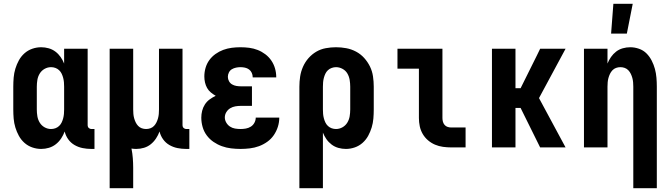

<svg xmlns="http://www.w3.org/2000/svg" viewBox="-20 -777 3540 1012"><path d="M197 8Q173 8 150 0Q127 -8 109 -24Q91 -40 79.5 -61Q68 -82 61 -105Q54 -128 52 -152Q50 -176 50 -200V-320Q50 -344 52 -368Q54 -392 61 -415Q68 -438 79.5 -459Q91 -480 109 -496Q127 -512 150 -520Q173 -528 197 -528Q217 -528 236.5 -522.5Q256 -517 272 -505Q288 -493 299.5 -476.5Q311 -460 318 -442V-520H442V-116Q442 -108 448 -102.5Q454 -97 461 -97H478V8H461Q438 8 415.5 3.5Q393 -1 373 -12.5Q353 -24 339.5 -43Q326 -62 321 -84Q314 -65 302.5 -47.5Q291 -30 274.5 -17Q258 -4 238 2Q218 8 197 8ZM249 -97Q261 -97 272 -101Q283 -105 291.5 -113Q300 -121 305 -131.5Q310 -142 313 -153.5Q316 -165 317 -176.5Q318 -188 318 -200V-320Q318 -332 317 -343.5Q316 -355 313 -366.5Q310 -378 305 -388.5Q300 -399 291.5 -407Q283 -415 272 -419Q261 -423 249 -423Q231 -423 215 -414Q199 -405 189.5 -389.5Q180 -374 177 -356Q174 -338 174 -320V-200Q174 -182 177 -164Q180 -146 189.5 -130.5Q199 -115 215 -106Q231 -97 249 -97Z M558 215V-520H682V-200Q682 -188 683 -176.5Q684 -165 687 -154Q690 -143 695 -132.5Q700 -122 708 -113.5Q716 -105 727 -101Q738 -97 750 -97Q762 -97 773 -101Q784 -105 792 -113.5Q800 -122 805 -132.5Q810 -143 813 -154Q816 -165 817 -176.5Q818 -188 818 -200V-520H942V-116Q942 -108 948 -102.5Q954 -97 961 -97H978V8H961Q938 8 915.5 3.5Q893 -1 873 -12.5Q853 -24 839.5 -43Q826 -62 821 -84Q814 -65 802.5 -47.5Q791 -30 775 -17Q759 -4 739 2Q719 8 698 8Q692 8 685.5 7.5Q679 7 673 6Q678 31 680 56.5Q682 82 682 107V215Z M1248 8Q1223 8 1198 5Q1173 2 1149.5 -6.5Q1126 -15 1105.5 -29Q1085 -43 1070 -63Q1055 -83 1048 -107.5Q1041 -132 1041 -157Q1041 -175 1045.5 -193Q1050 -211 1060 -226.5Q1070 -242 1085 -253Q1100 -264 1117 -272Q1103 -280 1091 -290Q1079 -300 1071.5 -313.5Q1064 -327 1060.5 -342.5Q1057 -358 1057 -374Q1057 -397 1063.5 -419.5Q1070 -442 1083.5 -460.5Q1097 -479 1116 -492.5Q1135 -506 1156.5 -514Q1178 -522 1201 -525Q1224 -528 1247 -528Q1271 -528 1294 -525Q1317 -522 1338.5 -513.5Q1360 -505 1378.5 -491Q1397 -477 1410 -458Q1423 -439 1429.5 -416.5Q1436 -394 1436 -371V-369H1312V-370Q1312 -382 1307 -393Q1302 -404 1292.5 -411Q1283 -418 1271 -420.5Q1259 -423 1247 -423Q1236 -423 1224 -420.5Q1212 -418 1202 -412Q1192 -406 1186.5 -395Q1181 -384 1181 -372Q1181 -360 1187 -349Q1193 -338 1203.5 -332Q1214 -326 1226 -324Q1238 -322 1250 -322H1308V-219H1250Q1235 -219 1220.5 -216.5Q1206 -214 1193.5 -206.5Q1181 -199 1173 -186Q1165 -173 1165 -158Q1165 -144 1172.5 -131Q1180 -118 1192 -110Q1204 -102 1218.5 -99.5Q1233 -97 1248 -97Q1262 -97 1276 -99.5Q1290 -102 1302 -109.5Q1314 -117 1321 -130Q1328 -143 1328 -157H1452Q1452 -132 1444.5 -108.5Q1437 -85 1423 -64.5Q1409 -44 1388.5 -29.5Q1368 -15 1345 -6.5Q1322 2 1297 5Q1272 8 1248 8Z M1558 215V-320Q1558 -347 1562 -373.5Q1566 -400 1577 -425Q1588 -450 1606 -470.5Q1624 -491 1647 -504.5Q1670 -518 1697 -523Q1724 -528 1751 -528Q1778 -528 1805 -523Q1832 -518 1856.5 -505Q1881 -492 1899.5 -471.5Q1918 -451 1930 -426.5Q1942 -402 1946 -374.5Q1950 -347 1950 -320V-200Q1950 -176 1948 -152Q1946 -128 1939 -105Q1932 -82 1920.5 -61Q1909 -40 1891 -24Q1873 -8 1850 0Q1827 8 1803 8Q1783 8 1763.5 2.5Q1744 -3 1728 -15Q1712 -27 1700.5 -43.5Q1689 -60 1682 -78V215ZM1751 -97Q1769 -97 1785 -106Q1801 -115 1810.5 -130.5Q1820 -146 1823 -164Q1826 -182 1826 -200V-320Q1826 -338 1823 -356Q1820 -374 1811 -389.5Q1802 -405 1785.5 -414Q1769 -423 1751 -423Q1740 -423 1728.5 -419Q1717 -415 1708.5 -407Q1700 -399 1695 -388.5Q1690 -378 1687 -366.5Q1684 -355 1683 -343.5Q1682 -332 1682 -320V-200Q1682 -188 1683 -176.5Q1684 -165 1687 -153.5Q1690 -142 1695 -131.5Q1700 -121 1708.5 -113Q1717 -105 1728 -101Q1739 -97 1751 -97Z M2358 0Q2337 0 2315 -3Q2293 -6 2273 -14.5Q2253 -23 2236 -37.5Q2219 -52 2208 -71Q2197 -90 2192.5 -111.5Q2188 -133 2188 -155V-415H2075V-520H2312V-155Q2312 -145 2314.5 -135.5Q2317 -126 2323.5 -118.5Q2330 -111 2339.5 -108Q2349 -105 2358 -105H2434V0Z M2573 0V-520H2697V-312H2724L2810 -485L2827 -520H2961L2821 -260L2961 0H2827L2724 -208H2697V0Z M3201 -600 3213 -757H3315L3284 -600ZM3318 215V-320Q3318 -332 3317 -343.5Q3316 -355 3313 -366Q3310 -377 3305 -387.5Q3300 -398 3292 -406.5Q3284 -415 3273 -419Q3262 -423 3250 -423Q3238 -423 3227 -419Q3216 -415 3208 -406.5Q3200 -398 3195 -387.5Q3190 -377 3187 -366Q3184 -355 3183 -343.5Q3182 -332 3182 -320V0H3058V-520H3182V-442Q3189 -460 3200.5 -476.5Q3212 -493 3227.5 -505Q3243 -517 3262.5 -522.5Q3282 -528 3302 -528Q3325 -528 3348 -520Q3371 -512 3387.5 -495.5Q3404 -479 3415 -457.5Q3426 -436 3432 -413.5Q3438 -391 3440 -367.5Q3442 -344 3442 -320V215Z"/></svg>

Font: Iosevka SS18 Extrabold
Style: Regular
Weight: 800
Monospace: yes
Designer: Belleve Invis
Foundry: Belleve Invis
Version: Version 25.1.1; ttfautohint (v1.8.4)